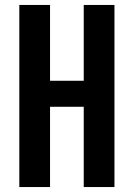

<svg xmlns="http://www.w3.org/2000/svg" viewBox="-20 -755 540 775"><path d="M58 0V-735H182V-429H318V-735H442V0H318V-324H182V0Z"/></svg>

Font: Iosevka Curly Extrabold
Style: Regular
Weight: 800
Monospace: yes
Designer: Belleve Invis
Foundry: Belleve Invis
Version: Version 22.1.2; ttfautohint (v1.8.4)